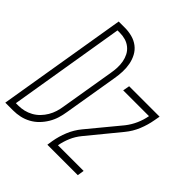

<svg xmlns="http://www.w3.org/2000/svg" viewBox="-225 -881 1026 1026"><g transform="rotate(45 288.0 -367.5)"><path d="M-30 0 92 -735H140Q167 -735 193.5 -728Q220 -721 241 -705Q262 -689 274.5 -665.5Q287 -642 292 -615.5Q297 -589 296 -561Q295 -533 290 -505L239 -199Q235 -173 227.5 -148Q220 -123 206 -99.5Q192 -76 173 -56.5Q154 -37 130 -24Q106 -11 80.5 -5.5Q55 0 29 0ZM12 -38H30Q52 -38 73 -43Q94 -48 114 -59Q134 -70 150 -86.5Q166 -103 177.5 -122.5Q189 -142 195.5 -163Q202 -184 205 -205L256 -511Q260 -533 261 -555.5Q262 -578 258 -599.5Q254 -621 244.5 -639.5Q235 -658 218.5 -671.5Q202 -685 181.5 -691Q161 -697 138 -697H121ZM288 0 293 -33Q300 -74 316.5 -114.5Q333 -155 361 -189L508 -367Q530 -395 544 -427Q558 -459 564 -492H369L376 -530H606L600 -497Q593 -456 576.5 -415.5Q560 -375 532 -341L386 -163Q363 -135 349.5 -103Q336 -71 330 -38H524L518 0Z"/></g></svg>

Font: Iosevka Curly XLtEx
Style: Italic
Weight: 200
Width: 7
Italic angle: -9°
Monospace: yes
Designer: Belleve Invis
Foundry: Belleve Invis
Version: Version 11.1.0; ttfautohint (v1.8.3)